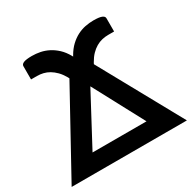

<svg xmlns="http://www.w3.org/2000/svg" viewBox="-181 -893 1053 1054"><g transform="rotate(-30 345.0 -366.0)"><path d="M516.5 -106.5 345.5 -427 174.5 -106.5ZM711 0H-19.5L268 -522.5L263 -532Q248.5 -557.5 231.5 -574.8Q214.5 -592 196.2 -602.8Q178 -613.5 158.8 -618Q139.5 -622.5 120 -622.5H82.5V-706.5Q82.5 -719 98.5 -725.5Q114.5 -732 150.5 -732Q176.5 -732 202.8 -726.8Q229 -721.5 254 -708.8Q279 -696 301.5 -675Q324 -654 342 -622L345.5 -615.5L349 -622Q367.5 -654 390 -675Q412.5 -696 437.2 -708.8Q462 -721.5 488.2 -726.8Q514.5 -732 540.5 -732Q576.5 -732 592.8 -725.5Q609 -719 609 -706.5V-622.5H571Q551.5 -622.5 532.2 -618Q513 -613.5 494.5 -602.8Q476 -592 459.2 -574.8Q442.5 -557.5 428 -532L423 -522.5Z"/></g></svg>

Font: Lato 2
Style: Bold
Weight: 700
Designer: Lukasz Dziedzic with Adam Twardoch and Botio Nikoltchev
Foundry: tyPoland Lukasz Dziedzic
Version: Version 2.015; 2015-08-06; http://www.latofonts.com/